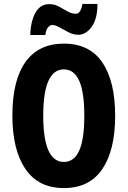

<svg xmlns="http://www.w3.org/2000/svg" viewBox="-20 -947 649 977"><path d="M566 -358Q566 -183 500.5 -86.5Q435 10 305 10Q175 10 109 -87.5Q43 -185 43 -359Q43 -539 110 -632Q177 -725 305 -725Q436 -725 501 -629Q566 -533 566 -358ZM200 -358Q200 -123 305 -123Q357 -123 383 -180.5Q409 -238 409 -358Q409 -478 383 -536Q357 -594 305 -594Q200 -594 200 -358ZM134 -769Q134 -792 139 -819.5Q144 -847 154.5 -871Q165 -895 183.5 -910.5Q202 -926 230 -926Q257 -926 279.5 -914Q302 -902 323 -889.5Q344 -877 366 -877Q380 -877 388 -891.5Q396 -906 400 -927H476Q476 -851 446.5 -810.5Q417 -770 378 -770Q354 -770 329.5 -782.5Q305 -795 283 -807.5Q261 -820 245 -820Q235 -820 224 -807Q213 -794 211 -769Z"/></svg>

Font: Noto Sans Gurmukhi ExtraCondensed ExtraBold
Style: Regular
Weight: 800
Width: 2
Designer: Jelle Bosma - Monotype Design Team
Foundry: Monotype Imaging Inc.
Version: Version 2.004; ttfautohint (v1.8.4.7-5d5b)